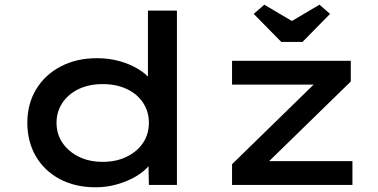

<svg xmlns="http://www.w3.org/2000/svg" viewBox="-20 -785 1603 815"><path d="M386 10Q299 10 233.5 -25Q168 -60 132 -122Q96 -184 96 -264Q96 -344 133.5 -406Q171 -468 238 -503Q305 -538 391 -538Q443 -538 487.5 -525.5Q532 -513 566.5 -492Q601 -471 620 -446.5Q639 -422 641 -396L608 -392V-740H731V0H612L609 -138L633 -131Q632 -106 612 -81.5Q592 -57 557.5 -36.5Q523 -16 478.5 -3Q434 10 386 10ZM416 -98Q474 -98 518.5 -120Q563 -142 587.5 -179Q612 -216 612 -264Q612 -311 587.5 -348.5Q563 -386 518.5 -407Q474 -428 416 -428Q358 -428 314 -407Q270 -386 245 -348.5Q220 -311 220 -264Q220 -216 245 -179Q270 -142 314 -120Q358 -98 416 -98ZM965 0V-88L1336 -450L1348 -426H965V-527H1469V-439L1105 -84L1090 -101H1476V0ZM1174 -607 1057 -726 1102 -765 1234 -687H1204L1336 -765L1381 -726L1264 -607Z"/></svg>

Font: Lexend Peta Medium
Style: Regular
Weight: 500
Designer: Bonnie Shaver-Troup, Thomas Jockin
Foundry: Lexend
Version: Version 1.007